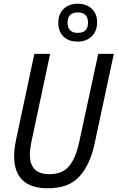

<svg xmlns="http://www.w3.org/2000/svg" viewBox="-20 -1004 633 1034"><path d="M238 10Q352 10 409.5 -55.5Q467 -121 490 -233L593 -714H509L407 -241Q388 -152 352 -109Q316 -66 246 -66Q141 -66 141 -170Q141 -202 151 -249L250 -714H165L67 -254Q56 -201 56 -164Q56 10 238 10ZM398 -780Q445 -780 474 -808Q503 -836 503 -884Q503 -930 474 -957Q445 -984 398 -984Q352 -984 323 -956.5Q294 -929 294 -882Q294 -834 322 -807Q350 -780 398 -780ZM399 -827Q344 -827 344 -882Q344 -937 399 -937Q454 -937 454 -882Q454 -827 399 -827Z"/></svg>

Font: Noto Sans UI SemiCondensed
Style: Italic
Weight: 400
Width: 4
Italic angle: -12°
Designer: Monotype Design Team
Foundry: Monotype Imaging Inc.
Version: Version 1.901